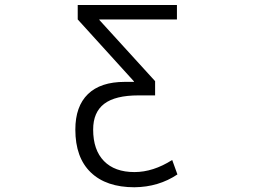

<svg xmlns="http://www.w3.org/2000/svg" viewBox="-20 -540 1040 790"><path d="M708 -460H388.7V-458L618.2 -206.1V-147.5H549.8Q454.1 -147.5 408.7 -112.8Q363.3 -78.1 363.3 -6.8Q363.3 77.1 407.7 122.6Q452.1 168 533.2 168Q610.4 168 688.5 118.2L710 177.7Q632.8 229.5 533.2 230.5Q417 230.5 353.5 169.4Q290 108.4 290 -6.8Q290 -102.5 341.8 -152.8Q393.6 -203.1 493.2 -203.1H531.2V-205.1L299.8 -460V-519.5H708Z"/></svg>

Font: GenEi Gothic M SemiLight
Style: Regular
Weight: 350
Designer: o_tamon (Modified); [Source Han Sans]
Ryoko NISHIZUKA  (kana & ideographs); Paul D. Hunt (Latin, Greek & Cyrillic); Wenl
Version: Version 1.1a;Original Version 1.004